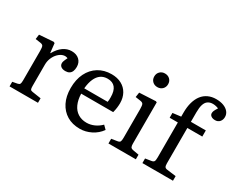

<svg xmlns="http://www.w3.org/2000/svg" viewBox="-108 -1197 1980 1626"><g transform="rotate(30 882.0 -384.0)"><path d="M54 0V-45L102 -54Q118 -57 123 -66.5Q128 -76 128 -102V-389Q128 -424 122 -436Q116 -448 94 -451L45 -458L51 -504L189 -514L201 -508L211 -417H214Q242 -468 280 -495Q318 -522 362 -522Q409 -522 437 -496Q465 -470 465 -427Q465 -401 457.5 -383.5Q450 -366 435 -357Q420 -348 398 -348Q370 -348 354.5 -360Q339 -372 339 -392Q339 -401 341.5 -409Q344 -417 348.5 -427.5Q353 -438 360 -452Q337 -462 313 -454.5Q289 -447 268 -426Q247 -405 234 -374.5Q221 -344 221 -309V-100Q221 -76 225.5 -67.5Q230 -59 246 -57L332 -44V0Z M747 14Q674 14 621 -18Q568 -50 538.5 -108.5Q509 -167 509 -247Q509 -331 539.5 -392.5Q570 -454 625 -488Q680 -522 753 -522Q808 -522 849.5 -500Q891 -478 913.5 -437.5Q936 -397 936 -344Q936 -324 933 -300Q930 -276 923 -250H610Q612 -190 631.5 -147Q651 -104 687 -81.5Q723 -59 771 -59Q809 -59 845 -75Q881 -91 910 -120L943 -87Q909 -39 856 -12.5Q803 14 747 14ZM610 -302H839Q841 -312 841.5 -323.5Q842 -335 842 -348Q842 -410 817 -441Q792 -472 742 -472Q704 -472 676.5 -453Q649 -434 632 -396Q615 -358 610 -302Z M1021 0V-46L1078 -55Q1097 -58 1102.5 -68Q1108 -78 1108 -105V-386Q1108 -422 1101.5 -434Q1095 -446 1072 -449L1024 -456L1031 -503L1190 -511L1201 -506V-101Q1201 -82 1206 -70.5Q1211 -59 1233 -55L1289 -45V0ZM1140 -620Q1111 -620 1092 -638.5Q1073 -657 1073 -686Q1073 -715 1092 -734Q1111 -753 1140 -753Q1170 -753 1189 -734.5Q1208 -716 1208 -687Q1208 -658 1189 -639Q1170 -620 1140 -620Z M1353 0V-45L1410 -54Q1429 -57 1435 -67Q1441 -77 1441 -105V-448H1361V-495L1441 -505V-545Q1441 -601 1453.5 -645Q1466 -689 1489.5 -719.5Q1513 -750 1547.5 -766Q1582 -782 1624 -782Q1667 -782 1698 -770Q1729 -758 1746.5 -736.5Q1764 -715 1764 -687Q1764 -659 1747.5 -640.5Q1731 -622 1704 -622Q1680 -622 1665 -632.5Q1650 -643 1650 -660Q1650 -672 1655 -684Q1660 -696 1676 -721Q1666 -726 1650.5 -729.5Q1635 -733 1621 -733Q1591 -733 1571.5 -719Q1552 -705 1543 -676Q1534 -647 1534 -601V-508H1680V-448H1534V-101Q1534 -77 1540.5 -67.5Q1547 -58 1566 -56L1652 -45V0Z"/></g></svg>

Font: Literata 18pt
Style: Regular
Weight: 400
Designer: Latin by Veronika Burian and Jose Scaglione. Greek by Irene Vlachou. Cyrillic by Vera Evstafieva.
Foundry: TypeTogether
Version: Version 3.103;gftools[0.9.29]